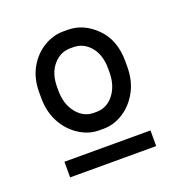

<svg xmlns="http://www.w3.org/2000/svg" viewBox="-76 -777 440 473"><g transform="rotate(-20 144.0 -540.0)"><path d="M138.2 -452.6Q111.3 -452.6 86.7 -468.3Q62 -483.9 46.6 -511.7Q31.2 -539.6 31.2 -576.7V-590.8Q31.2 -627.9 46.6 -655Q62 -682.1 86.7 -697Q111.3 -711.9 138.2 -711.9H149.9Q190.9 -711.9 223.9 -679.2Q256.8 -646.5 256.8 -590.8V-576.7Q256.8 -539.6 241.5 -511.7Q226.1 -483.9 201.7 -468.3Q177.2 -452.6 149.9 -452.6ZM140.6 -497.6H147.5Q174.8 -497.6 192.9 -520.5Q210.9 -543.5 210.9 -579.1V-588.4Q210.9 -624 192.9 -645.5Q174.8 -667 147.5 -667H140.6Q113.8 -667 95.5 -645.5Q77.1 -624 77.1 -588.4V-579.1Q77.1 -543.5 95.5 -520.5Q113.8 -497.6 140.6 -497.6ZM31.2 -368.2V-409.2H256.8V-368.2Z"/></g></svg>

Font: Kay Pho Du
Style: Regular
Weight: 400
Designer: Victor Gaultney, Khu Oo Reh
Foundry: SIL International
Version: Version 3.000